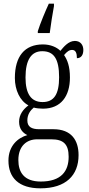

<svg xmlns="http://www.w3.org/2000/svg" viewBox="-20 -786 486 1046"><path d="M186 -616V-606H251C257 -655 266 -708 274 -753V-766H246C227 -725 199 -658 186 -616ZM200 240C339 240 408 169 408 59C408 -22 369 -82 271 -82H194C152 -82 129 -95 129 -130C129 -163 146 -185 164 -200C175 -196 200 -194 214 -194C312 -194 361 -262 361 -364C361 -424 347 -460 329 -486C345 -505 357 -514 373 -514C392 -514 399 -497 399 -469C423 -469 434 -488 434 -514C434 -540 419 -563 388 -563C352 -563 326 -529 309 -509C289 -529 255 -544 214 -544C114 -544 61 -479 61 -361C61 -295 89 -236 135 -212C107 -191 84 -162 84 -123C84 -82 106 -61 129 -50C79 -36 26 7 26 89C26 182 82 240 200 240ZM212 -230C150 -230 119 -274 119 -364C119 -462 152 -507 210 -507C273 -507 302 -466 302 -365C302 -272 274 -230 212 -230ZM202 203C110 203 80 151 80 86C80 8 127 -27 182 -27H260C326 -27 354 0 354 68C354 146 314 203 202 203Z"/></svg>

Font: Noto Serif Hebrew Condensed Light
Style: Regular
Weight: 300
Width: 3
Designer: Monotype Design Team
Foundry: Monotype Imaging Inc.
Version: Version 2.004